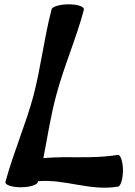

<svg xmlns="http://www.w3.org/2000/svg" viewBox="-20 -844 624 890"><path d="M219 -800C184 -666 170 -534 135 -400C99 -266 41 -134 5 0C3 13 35 24 76 24C118 24 153 13 155 0L156 -4C284 -15 396 43 527 21C540 19 550 -16 550 -57C549 -97 538 -129 525 -126C407 -106 297 -122 181 -111C200 -207 214 -303 240 -400C275 -534 334 -666 369 -800C371 -813 340 -824 298 -824C257 -824 221 -813 219 -800Z"/></svg>

Font: Nupuram Black Oblique
Style: Regular
Weight: 900
Designer: Santhosh Thottingal (santhosh.thottingal@gmail.com)
Foundry: SMC
Version: Version 1.000